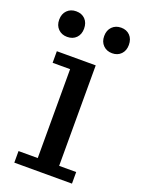

<svg xmlns="http://www.w3.org/2000/svg" viewBox="-136 -765 606 826"><g transform="rotate(20 167.0 -351.5)"><path d="M272 -586Q247 -586 231 -602Q215 -618 215 -644Q215 -671 231 -687Q247 -703 272 -703Q297 -703 312.5 -687Q328 -671 328 -644Q328 -618 312.5 -602Q297 -586 272 -586ZM66 -586Q41 -586 25 -602Q9 -618 9 -644Q9 -671 25 -687Q41 -703 66 -703Q92 -703 107.5 -687Q123 -671 123 -644Q123 -618 107.5 -602Q92 -586 66 -586ZM38 0V-53H126V-460H46V-513H224V-53H302V0Z"/></g></svg>

Font: Montagu Slab 16pt
Style: Regular
Weight: 400
Designer: Florian Karsten
Foundry: Florian Karsten
Version: Version 1.000; ttfautohint (v1.8.3)